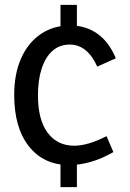

<svg xmlns="http://www.w3.org/2000/svg" viewBox="-20 -685 532 784"><path d="M263 -11Q159 -11 98.5 -87Q38 -163 38 -297Q38 -384 66.5 -447.5Q95 -511 146.5 -546Q198 -581 267 -581Q330 -581 377.5 -547.5Q425 -514 453 -447L377 -413Q359 -455 330.5 -479Q302 -503 265 -503Q223 -503 194 -477Q165 -451 150 -404.5Q135 -358 135 -296Q135 -196 174.5 -143Q214 -90 283 -90Q310 -90 343 -99.5Q376 -109 415 -129L443 -64Q394 -36 349 -23.5Q304 -11 263 -11ZM294 -51V79H227V-51ZM294 -665V-544H227V-665Z"/></svg>

Font: Yaldevi ExtraLight Medium
Style: Regular
Weight: 500
Version: Version 1.100